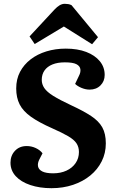

<svg xmlns="http://www.w3.org/2000/svg" viewBox="-20 -973 601 1007"><path d="M535 -221Q535 -170 513.5 -127Q492 -84 453.5 -52.5Q415 -21 363 -3.5Q311 14 250 14Q188 14 139 -2.5Q90 -19 62.5 -49Q35 -79 35 -120Q35 -157 58.5 -182Q82 -207 120 -207Q145 -207 167.5 -196.5Q190 -186 203 -169L187 -138Q176 -117 179.5 -100Q183 -83 202.5 -73.5Q222 -64 259 -64Q298 -64 328.5 -78Q359 -92 376.5 -117.5Q394 -143 394 -176Q394 -202 381 -221.5Q368 -241 337 -259Q306 -277 254 -300Q184 -331 142.5 -360.5Q101 -390 83 -425.5Q65 -461 65 -509Q65 -558 85 -596Q105 -634 140.5 -661.5Q176 -689 223.5 -703.5Q271 -718 325 -718Q387 -718 432.5 -700.5Q478 -683 503.5 -652Q529 -621 529 -580Q529 -547 507 -525Q485 -503 450 -503Q429 -503 407.5 -512Q386 -521 374 -533L394 -575Q404 -594 401.5 -610.5Q399 -627 380.5 -636.5Q362 -646 320 -646Q282 -646 255 -635Q228 -624 213.5 -603.5Q199 -583 199 -554Q199 -531 212.5 -511Q226 -491 259.5 -470Q293 -449 353 -421Q418 -391 458 -364.5Q498 -338 516.5 -305Q535 -272 535 -221ZM494 -778 463 -741 315 -834 162 -742 135 -782 265 -922Q280 -938 293 -945.5Q306 -953 320 -953Q329 -953 338 -951.5Q347 -950 355 -946Z"/></svg>

Font: Literata 18pt
Style: Bold Italic
Weight: 700
Italic angle: -2°
Designer: Latin by Veronika Burian and Jose Scaglione. Greek by Irene Vlachou. Cyrillic by Vera Evstafieva
Foundry: TypeTogether
Version: Version 3.103;gftools[0.9.29]